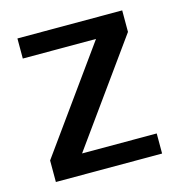

<svg xmlns="http://www.w3.org/2000/svg" viewBox="-82 -573 603 646"><g transform="rotate(-15 220.0 -250.0)"><path d="M35 0V-75L290 -430H35V-500H400V-425L145 -70H405V0Z"/></g></svg>

Font: Scada
Style: Regular
Weight: 400
Designer: Jovanny Lemonad
Foundry: Jovanny Lemonad
Version: Version 4.100;PS 004.100;hotconv 1.0.88;makeotf.lib2.5.64775